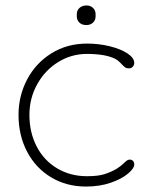

<svg xmlns="http://www.w3.org/2000/svg" viewBox="-20 -675 553 705"><path d="M473 -444Q473 -436 467.5 -430Q462 -424 454 -424Q445 -424 440.5 -427Q436 -430 428 -438Q415 -453 401 -460Q365 -477 299 -477Q242 -477 193.5 -447Q145 -417 116.5 -365.5Q88 -314 88 -253Q88 -189 114.5 -137.5Q141 -86 189.5 -57Q238 -28 299 -28Q339 -28 362 -35Q385 -42 408 -55Q424 -65 436 -77Q441 -82 446 -85.5Q451 -89 456 -89Q464 -89 468.5 -84Q473 -79 473 -71Q473 -57 450 -37.5Q427 -18 386.5 -4Q346 10 296 10Q224 10 167.5 -24Q111 -58 79.5 -118Q48 -178 48 -253Q48 -323 79.5 -383Q111 -443 168.5 -479Q226 -515 300 -515Q343 -515 383.5 -505Q424 -495 448.5 -478.5Q473 -462 473 -444ZM262 -615V-623Q262 -637 272 -646Q282 -655 298 -655Q312 -655 321.5 -646Q331 -637 331 -623V-615Q331 -601 321.5 -592Q312 -583 297 -583Q281 -583 271.5 -592Q262 -601 262 -615Z"/></svg>

Font: Quicksand Light
Style: Regular
Weight: 300
Designer: Andrew Paglinawan
Foundry: Andrew Paglinawan
Version: Version 3.000